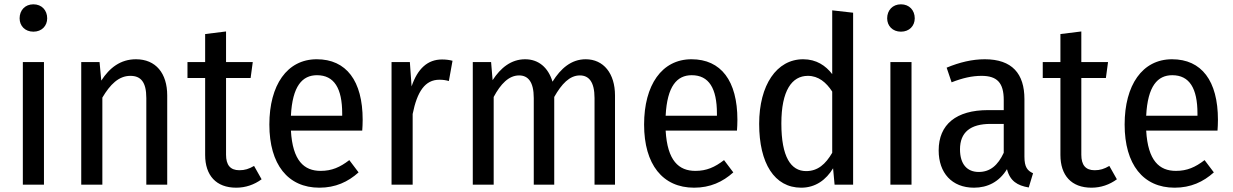

<svg xmlns="http://www.w3.org/2000/svg" viewBox="-20 -857 5720 891"><path d="M135 -837C96 -837 71 -809 71 -772C71 -737 96 -710 135 -710C174 -710 199 -737 199 -772C199 -809 174 -837 135 -837ZM184 -569H86V0H184Z M611 -582C539 -582 488 -542 450 -483L442 -569H357V0H455V-404C491 -465 531 -505 585 -505C633 -505 659 -477 659 -402V0H756V-414C756 -517 703 -582 611 -582Z M1159 -87C1135 -73 1116 -67 1091 -67C1048 -67 1029 -92 1029 -139V-495H1143L1153 -569H1029V-711L932 -699V-569H850V-495H932V-138C932 -43 983 14 1076 14C1120 14 1160 0 1194 -25Z M1663 -301C1663 -482 1587 -582 1450 -582C1312 -582 1230 -462 1230 -279C1230 -94 1316 14 1462 14C1537 14 1595 -13 1644 -57L1601 -114C1558 -81 1520 -64 1468 -64C1391 -64 1338 -111 1330 -251H1661C1662 -265 1663 -283 1663 -301ZM1568 -320H1330C1337 -458 1383 -508 1451 -508C1531 -508 1568 -447 1568 -330Z M2031 -581C1965 -581 1918 -539 1890 -456L1882 -569H1797V0H1895V-328C1916 -433 1953 -487 2019 -487C2036 -487 2049 -485 2063 -481L2080 -575C2065 -579 2049 -581 2031 -581Z M2698 -582C2631 -582 2582 -539 2544 -478C2524 -544 2479 -582 2417 -582C2352 -582 2303 -542 2266 -485L2259 -569H2174V0H2271V-407C2303 -467 2341 -507 2389 -507C2430 -507 2457 -478 2457 -402V0H2552V-407C2586 -467 2623 -507 2671 -507C2712 -507 2739 -478 2739 -402V0H2834V-414C2834 -516 2781 -582 2698 -582Z M3402 -301C3402 -482 3326 -582 3189 -582C3051 -582 2969 -462 2969 -279C2969 -94 3055 14 3201 14C3276 14 3334 -13 3383 -57L3340 -114C3297 -81 3259 -64 3207 -64C3130 -64 3077 -111 3069 -251H3400C3401 -265 3402 -283 3402 -301ZM3307 -320H3069C3076 -458 3122 -508 3190 -508C3270 -508 3307 -447 3307 -330Z M3842 -809V-513C3812 -552 3769 -582 3707 -582C3584 -582 3503 -462 3503 -282C3503 -99 3574 14 3698 14C3765 14 3814 -23 3846 -76L3853 0H3939V-798ZM3721 -63C3650 -63 3606 -129 3606 -284C3606 -437 3655 -505 3729 -505C3778 -505 3814 -475 3842 -432V-148C3811 -95 3775 -63 3721 -63Z M4161 -837C4122 -837 4097 -809 4097 -772C4097 -737 4122 -710 4161 -710C4200 -710 4225 -737 4225 -772C4225 -809 4200 -837 4161 -837ZM4210 -569H4112V0H4210Z M4734 -130V-397C4734 -515 4677 -582 4550 -582C4492 -582 4433 -568 4373 -543L4396 -475C4447 -495 4491 -505 4535 -505C4607 -505 4638 -473 4638 -393V-346H4565C4418 -346 4336 -280 4336 -159C4336 -55 4397 14 4500 14C4563 14 4617 -13 4653 -72C4667 -17 4701 4 4754 13L4774 -53C4748 -65 4734 -81 4734 -130ZM4522 -59C4468 -59 4435 -95 4435 -164C4435 -243 4483 -282 4577 -282H4638V-148C4611 -90 4575 -59 4522 -59Z M5128 -87C5104 -73 5085 -67 5060 -67C5017 -67 4998 -92 4998 -139V-495H5112L5122 -569H4998V-711L4901 -699V-569H4819V-495H4901V-138C4901 -43 4952 14 5045 14C5089 14 5129 0 5163 -25Z M5632 -301C5632 -482 5556 -582 5419 -582C5281 -582 5199 -462 5199 -279C5199 -94 5285 14 5431 14C5506 14 5564 -13 5613 -57L5570 -114C5527 -81 5489 -64 5437 -64C5360 -64 5307 -111 5299 -251H5630C5631 -265 5632 -283 5632 -301ZM5537 -320H5299C5306 -458 5352 -508 5420 -508C5500 -508 5537 -447 5537 -330Z"/></svg>

Font: Glow Sans SC Condensed Medium
Style: Regular
Weight: 600
Width: 3
Designer: Ryoko NISHIZUKA (kana, bopomofo & ideographs); Paul D. Hunt (Latin, Greek & Cyrillic); Sandoll Communications, Soo-young
Version: Version 0.93